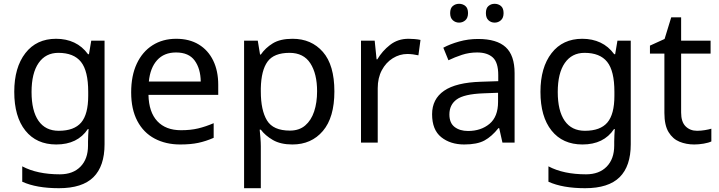

<svg xmlns="http://www.w3.org/2000/svg" viewBox="-20 -750 3784 1010"><path d="M275 -546Q328 -546 370.5 -526Q413 -506 443 -465H448L460 -536H530V9Q530 124 471.5 182Q413 240 290 240Q172 240 97 206V125Q176 167 295 167Q364 167 403.5 126.5Q443 86 443 16V-5Q443 -17 444 -39.5Q445 -62 446 -71H442Q388 10 276 10Q172 10 113.5 -63Q55 -136 55 -267Q55 -395 113.5 -470.5Q172 -546 275 -546ZM287 -472Q220 -472 183 -418.5Q146 -365 146 -266Q146 -167 182.5 -114.5Q219 -62 289 -62Q370 -62 407 -105.5Q444 -149 444 -246V-267Q444 -377 406 -424.5Q368 -472 287 -472Z M907 -546Q976 -546 1025.5 -516Q1075 -486 1101.5 -431.5Q1128 -377 1128 -304V-251H761Q763 -160 807.5 -112.5Q852 -65 932 -65Q983 -65 1022.5 -74.5Q1062 -84 1104 -102V-25Q1063 -7 1023 1.5Q983 10 928 10Q852 10 793.5 -21Q735 -52 702.5 -113.5Q670 -175 670 -264Q670 -352 699.5 -415Q729 -478 782.5 -512Q836 -546 907 -546ZM906 -474Q843 -474 806.5 -433.5Q770 -393 763 -321H1036Q1035 -389 1004 -431.5Q973 -474 906 -474Z M1519 -546Q1618 -546 1678.5 -477Q1739 -408 1739 -269Q1739 -132 1678.5 -61Q1618 10 1518 10Q1456 10 1415.5 -13.5Q1375 -37 1352 -68H1346Q1348 -51 1350 -25Q1352 1 1352 20V240H1264V-536H1336L1348 -463H1352Q1376 -498 1415 -522Q1454 -546 1519 -546ZM1503 -472Q1421 -472 1387.5 -426Q1354 -380 1352 -286V-269Q1352 -170 1384.5 -116.5Q1417 -63 1505 -63Q1554 -63 1585.5 -90Q1617 -117 1632.5 -163.5Q1648 -210 1648 -270Q1648 -362 1612.5 -417Q1577 -472 1503 -472Z M2129 -546Q2144 -546 2161.5 -544.5Q2179 -543 2192 -540L2181 -459Q2168 -462 2152.5 -464Q2137 -466 2123 -466Q2082 -466 2046 -443.5Q2010 -421 1988.5 -380.5Q1967 -340 1967 -286V0H1879V-536H1951L1961 -438H1965Q1991 -482 2032 -514Q2073 -546 2129 -546Z M2495 -545Q2593 -545 2640 -502Q2687 -459 2687 -365V0H2623L2606 -76H2602Q2567 -32 2528.5 -11Q2490 10 2422 10Q2349 10 2301 -28.5Q2253 -67 2253 -149Q2253 -229 2316 -272.5Q2379 -316 2510 -320L2601 -323V-355Q2601 -422 2572 -448Q2543 -474 2490 -474Q2448 -474 2410 -461.5Q2372 -449 2339 -433L2312 -499Q2347 -518 2395 -531.5Q2443 -545 2495 -545ZM2521 -259Q2421 -255 2382.5 -227Q2344 -199 2344 -148Q2344 -103 2371.5 -82Q2399 -61 2442 -61Q2510 -61 2555 -98.5Q2600 -136 2600 -214V-262ZM2348 -681Q2348 -707 2362 -718.5Q2376 -730 2395 -730Q2414 -730 2428 -718.5Q2442 -707 2442 -681Q2442 -656 2428 -643.5Q2414 -631 2395 -631Q2376 -631 2362 -643.5Q2348 -656 2348 -681ZM2536 -681Q2536 -707 2549.5 -718.5Q2563 -730 2582 -730Q2601 -730 2615 -718.5Q2629 -707 2629 -681Q2629 -656 2615 -643.5Q2601 -631 2582 -631Q2563 -631 2549.5 -643.5Q2536 -656 2536 -681Z M3043 -546Q3096 -546 3138.5 -526Q3181 -506 3211 -465H3216L3228 -536H3298V9Q3298 124 3239.5 182Q3181 240 3058 240Q2940 240 2865 206V125Q2944 167 3063 167Q3132 167 3171.5 126.5Q3211 86 3211 16V-5Q3211 -17 3212 -39.5Q3213 -62 3214 -71H3210Q3156 10 3044 10Q2940 10 2881.5 -63Q2823 -136 2823 -267Q2823 -395 2881.5 -470.5Q2940 -546 3043 -546ZM3055 -472Q2988 -472 2951 -418.5Q2914 -365 2914 -266Q2914 -167 2950.5 -114.5Q2987 -62 3057 -62Q3138 -62 3175 -105.5Q3212 -149 3212 -246V-267Q3212 -377 3174 -424.5Q3136 -472 3055 -472Z M3647 -62Q3667 -62 3688 -65.5Q3709 -69 3722 -73V-6Q3708 1 3682 5.5Q3656 10 3632 10Q3590 10 3554.5 -4.5Q3519 -19 3497 -55Q3475 -91 3475 -156V-468H3399V-510L3476 -545L3511 -659H3563V-536H3718V-468H3563V-158Q3563 -109 3586.5 -85.5Q3610 -62 3647 -62Z"/></svg>

Font: Noto Sans Palmyrene
Style: Regular
Weight: 400
Designer: Monotype Design Team
Foundry: Monotype Imaging Inc.
Version: Version 2.001; ttfautohint (v1.8.4.7-5d5b)